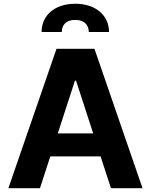

<svg xmlns="http://www.w3.org/2000/svg" viewBox="-20 -982 788 1002"><path d="M188.6 0 242.5 -165.8H505L558.9 0H723.7L473 -727.3H274.9L23.8 0ZM197.1 -815H302.6C302.2 -847.7 321.4 -878.2 372.9 -878.2C423.3 -878.2 443.2 -848 443.5 -815H549C548.7 -900.9 480.5 -962.4 372.9 -962.4C264.6 -962.4 196.7 -900.9 197.1 -815ZM281.6 -285.9 371.1 -561.1H376.8L466.3 -285.9Z"/></svg>

Font: Karasuma Gothic
Style: Bold
Weight: 700
Designer: Rasmus Andersson / Ryoko Nishizuka
Foundry: Genbu
Version: Version 1.00